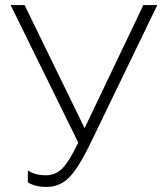

<svg xmlns="http://www.w3.org/2000/svg" viewBox="-20 -730 660 758"><path d="M164 8Q119 8 90 -10V-57Q119 -38 161 -38Q199 -38 226 -65Q253 -92 289 -167L22 -710H77L314 -224L546 -710H601L337 -164Q289 -65 252 -28.5Q215 8 164 8Z"/></svg>

Font: Raleway
Style: Light
Weight: 300
Designer: Matt McInerney, Pablo Impallari, Rodrigo Fuenzalida
Foundry: Matt McInerney, Pablo Impallari, Rodrigo Fuenzalida
Version: Version 3.000